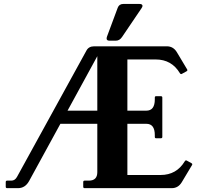

<svg xmlns="http://www.w3.org/2000/svg" viewBox="-20 -978 1024 998"><path d="M704.6 -957.5Q720.7 -957.5 720.7 -947.3Q720.7 -942.9 715.8 -935.5L614.7 -786.1Q601.6 -766.6 582.5 -766.6H548.8Q534.2 -766.6 534.2 -777.8Q534.2 -782.7 536.6 -789.1L591.8 -937.5Q599.1 -957.5 621.1 -957.5ZM872.6 0H419.9Q412.6 0 412.6 -7.3V-31.7Q412.6 -39.1 419.9 -39.1H441.9Q485.8 -39.1 485.8 -83V-334.5H293.9L131.3 -37.1Q110.8 0 73.7 0H17.1Q9.8 0 9.8 -7.3V-31.7Q9.8 -39.1 17.1 -39.1H39.1Q57.6 -39.1 68.4 -58.6L429.7 -715.8Q441.4 -737.3 469.7 -737.3H847.2Q880.9 -737.3 899.4 -706.5L953.1 -616.7Q954.1 -615.2 954.1 -613.3Q954.1 -609.9 949.7 -607.4L924.8 -593.8Q922.9 -592.8 921.4 -592.8Q918 -592.8 915 -597.7Q872.1 -668.9 789.6 -668.9H642.1V-402.8H740.7Q784.7 -402.8 784.7 -461.4V-471.2Q784.7 -478 791.5 -478H815.9Q823.7 -478 823.7 -471.2V-266.1Q823.7 -259.3 815.9 -259.3H791.5Q784.7 -259.3 784.7 -266.1V-275.9Q784.7 -334.5 740.7 -334.5H642.1V-68.4H814.9Q897.5 -68.4 940.4 -139.6Q943.4 -144.5 946.8 -144.5Q948.2 -144.5 950.2 -143.6L975.1 -129.9Q979.5 -127.4 979.5 -124Q979.5 -122.1 978.5 -120.6L924.8 -30.8Q906.2 0 872.6 0ZM331.1 -402.8H485.8V-686Z"/></svg>

Font: Simply Serif
Style: Bold
Weight: 700
Designer: Wojciech Kalinowski "wmk69" (wmk69@o2.pl)
Foundry: Wojciech Kalinowski "wmk69" (wmk69@o2.pl)
Version: Version 1.0.0; 2022-02-18